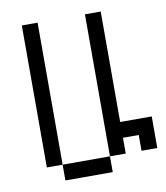

<svg xmlns="http://www.w3.org/2000/svg" viewBox="-74 -687 647 749"><g transform="rotate(-10 250.0 -312.5)"><path d="M125 -62.5H62.5V-625H125ZM125 -62.5H312.5V0H125ZM312.5 -625H375V-187.5H500V-62.5H437.5V-125H375V-62.5H312.5Z"/></g></svg>

Font: 寒蝉点阵体 16px
Style: Regular
Weight: 400
Designer: Designed by Warren2060
Foundry: ChillType
Version: Version 1.000